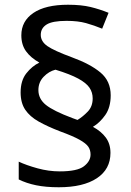

<svg xmlns="http://www.w3.org/2000/svg" viewBox="-20 -785 553 810"><path d="M67 -395Q67 -445 91 -475.5Q115 -506 146 -521Q110 -541 90 -568.5Q70 -596 70 -636Q70 -696 121 -730.5Q172 -765 267 -765Q323 -765 362 -755.5Q401 -746 438 -731L411 -664Q377 -678 343 -687.5Q309 -697 261 -697Q201 -697 176.5 -681.5Q152 -666 152 -638Q152 -610 180 -590.5Q208 -571 284 -543Q361 -515 404 -479Q447 -443 447 -383Q447 -332 424 -299.5Q401 -267 372 -250Q407 -231 426.5 -204.5Q446 -178 446 -140Q446 -71 388.5 -33Q331 5 228 5Q173 5 132 -3.5Q91 -12 59 -28V-103Q91 -88 138 -75Q185 -62 232 -62Q306 -62 334 -83.5Q362 -105 362 -133Q362 -152 352.5 -166Q343 -180 315.5 -195.5Q288 -211 233 -231Q181 -251 143.5 -272Q106 -293 86.5 -322Q67 -351 67 -395ZM142 -405Q142 -368 173.5 -342.5Q205 -317 285 -287L307 -279Q330 -293 350.5 -314.5Q371 -336 371 -370Q371 -395 357.5 -415Q344 -435 310 -453.5Q276 -472 214 -491Q186 -484 164 -461Q142 -438 142 -405Z"/></svg>

Font: Noto Sans Ogham
Style: Regular
Weight: 400
Designer: Monotype Design Team
Foundry: Monotype Imaging Inc.
Version: Version 2.001; ttfautohint (v1.8.4.7-5d5b)